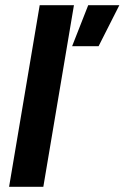

<svg xmlns="http://www.w3.org/2000/svg" viewBox="-20 -720 480 740"><path d="M15 0 133 -700H265L147 0ZM258 -542 320 -700H440L360 -542Z"/></svg>

Font: Figtree Light
Style: Bold Italic
Weight: 700
Italic angle: -9.5°
Version: Version 2.000